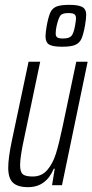

<svg xmlns="http://www.w3.org/2000/svg" viewBox="-20 -765 382 793"><path d="M14 -72Q14 -113 29 -184L98 -510H146L81 -200Q63 -118 63 -84Q63 -55 74 -45.5Q85 -36 115 -36Q152 -36 175 -62.5Q198 -89 211 -130.5Q224 -172 239 -244L295 -510H342L236 0H195L206 -68H202Q170 8 96 8Q53 8 33.5 -10.5Q14 -29 14 -72ZM168 -615Q168 -629 173 -659Q180 -696 188 -713.5Q196 -731 213.5 -738Q231 -745 266 -745Q304 -745 320 -736Q336 -727 336 -704Q336 -689 331 -659Q324 -621 316 -604Q308 -587 290.5 -579.5Q273 -572 237 -572Q198 -572 183 -581Q168 -590 168 -615ZM290 -659Q294 -683 294 -688Q294 -701 287.5 -706Q281 -711 262 -711Q238 -711 230 -701.5Q222 -692 214 -659Q210 -640 210 -627Q210 -615 216.5 -610.5Q223 -606 240 -606Q265 -606 274.5 -616Q284 -626 290 -659Z"/></svg>

Font: Saira Ultra Condensed Light
Style: Italic
Weight: 300
Width: 1
Italic angle: -12°
Designer: Hector Gatti with collaboration of the Omnibus-Type team
Foundry: Omnibus-Type
Version: Version 1.001; ttfautohint (v1.8)